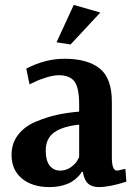

<svg xmlns="http://www.w3.org/2000/svg" viewBox="-20 -750 553 781"><path d="M267 -569 210 -578 280 -730 388 -699ZM181 11Q111 11 69 -24Q27 -59 27 -120Q27 -167 53.5 -201.5Q80 -236 125.5 -255Q171 -274 212.5 -283Q254 -292 302 -296V-325Q302 -393 283 -418.5Q264 -444 219 -444Q198 -444 168.5 -435Q139 -426 120 -416L100 -407L87 -471Q164 -511 242 -511Q336 -511 385.5 -471.5Q435 -432 435 -336V-109Q435 -56 456 -56L490 -63L494 -11Q425 11 383 11Q354 11 338 -3.5Q322 -18 317 -51H312Q311 -48 308.5 -44Q306 -40 295.5 -29.5Q285 -19 271.5 -10.5Q258 -2 234 4.5Q210 11 181 11ZM225 -56Q249 -56 268.5 -70Q288 -84 295 -98L302 -111V-243Q235 -236 200.5 -211.5Q166 -187 166 -137Q166 -97 182 -76.5Q198 -56 225 -56Z"/></svg>

Font: Arsenal
Style: Bold
Weight: 700
Designer: Andrij Shevchenko
Foundry: Stairsfor
Version: Version 2.001;PS 002.001;hotconv 1.0.88;makeotf.lib2.5.64775